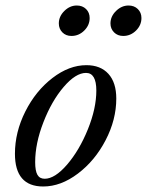

<svg xmlns="http://www.w3.org/2000/svg" viewBox="-20 -659 528 690"><path d="M422.9 -529.8Q402.8 -529.8 389.9 -542.7Q377 -555.7 377 -574.7Q377 -600.1 397 -619.6Q417 -639.2 441.9 -639.2Q462.4 -639.2 475.3 -626.5Q488.3 -613.8 488.3 -594.2Q488.3 -568.4 468.8 -549.1Q449.2 -529.8 422.9 -529.8ZM236.8 -529.8Q216.8 -529.8 204.1 -542.7Q191.4 -555.7 191.4 -574.7Q191.4 -600.1 211.2 -619.6Q231 -639.2 255.9 -639.2Q276.4 -639.2 289.3 -626.5Q302.2 -613.8 302.2 -594.2Q302.2 -568.4 282.7 -549.1Q263.2 -529.8 236.8 -529.8ZM135.3 11.2Q33.7 11.2 33.7 -106.4Q33.7 -184.1 71 -258.3Q108.4 -332.5 168.5 -378.7Q228.5 -424.8 290.5 -424.8Q341.3 -424.8 369.6 -393.6Q397.9 -362.3 397.9 -304.7Q397.9 -229 359.6 -155.3Q321.3 -81.5 260 -35.2Q198.7 11.2 135.3 11.2ZM140.6 -16.6Q177.2 -16.6 221.2 -67.6Q265.1 -118.7 295.7 -194.1Q326.2 -269.5 326.2 -333.5Q326.2 -397 289.1 -397Q252 -397 208.7 -346.4Q165.5 -295.9 136 -219.7Q106.4 -143.6 106.4 -76.2Q106.4 -44.9 114.5 -30.8Q122.6 -16.6 140.6 -16.6Z"/></svg>

Font: Elstob 18pt
Style: Italic
Weight: 400
Italic angle: -20°
Designer: Peter S. Baker
Version: Version 1.015